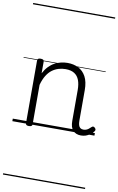

<svg xmlns="http://www.w3.org/2000/svg" viewBox="-135 -999 917 1488"><g transform="rotate(10 323.0 -255.0)"><path d="M542 17Q522 17 506 10.5Q490 4 479 -8Q468 -20 462.5 -38.5Q457 -57 457 -82V-326Q457 -371 445 -403Q433 -435 406.5 -452Q380 -469 337 -469Q309 -469 282 -461Q255 -453 231.5 -435.5Q208 -418 189.5 -388Q171 -358 159 -314V-4Q159 6 152.5 10.5Q146 15 132 15Q119 15 113 10.5Q107 6 107 -4V-496Q107 -506 113 -510.5Q119 -515 132 -515Q146 -515 152.5 -510.5Q159 -506 159 -496V-405Q176 -437 197 -459Q218 -481 242.5 -494Q267 -507 292.5 -513Q318 -519 344 -519Q392 -519 429.5 -500Q467 -481 489 -440.5Q511 -400 511 -334V-94Q511 -74 515 -60Q519 -46 528.5 -38.5Q538 -31 553 -31Q563 -31 573 -34Q583 -37 593 -44.5Q603 -52 613 -62Q619 -68 625.5 -67.5Q632 -67 639 -60Q645 -54 646 -47.5Q647 -41 642 -34Q631 -19 614.5 -7Q598 5 580 11Q562 17 542 17ZM0 410H646V420H0ZM0 -20H646V0H0ZM0 -505H646V-500H0ZM0 -930H646V-920H0Z"/></g></svg>

Font: Playwrite DE Grund Guides
Style: Regular
Weight: 400
Designer: Veronika Burian, José Scaglione
Foundry: TypeTogether
Version: Version 1.003